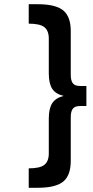

<svg xmlns="http://www.w3.org/2000/svg" viewBox="-20 -763 442 909"><path d="M358 -356H389V-261H358Q335 -261 325 -248.5Q315 -236 315 -208V-2Q315 68 279 97Q243 126 159 126H116V34Q169 34 190 17.5Q211 1 211 -37V-201Q211 -249 227 -274Q243 -299 281 -309Q243 -318 227 -343Q211 -368 211 -416V-580Q211 -618 190 -634.5Q169 -651 116 -651V-743H159Q243 -743 279 -714Q315 -685 315 -616V-409Q315 -381 325 -368.5Q335 -356 358 -356Z"/></svg>

Font: Steamflix Grotesk
Style: Regular
Weight: 400
Designer: Julieta Ulanovsky
Foundry: Julieta Ulanovsky
Version: Version 4.000;PS 004.000;hotconv 1.0.88;makeotf.lib2.5.64775